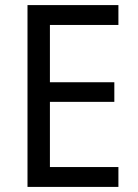

<svg xmlns="http://www.w3.org/2000/svg" viewBox="-20 -734 540 754"><path d="M445 0H88V-714H445V-636H176V-411H429V-334H176V-78H445Z"/></svg>

Font: Noto Sans Khmer SemiCondensed
Style: Regular
Weight: 400
Width: 4
Designer: Danh Hong and the Monotype Design Team
Foundry: Monotype Imaging Inc.
Version: Version 2.004; ttfautohint (v1.8.4.7-5d5b)